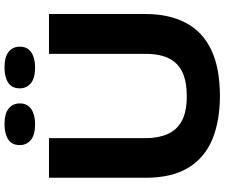

<svg xmlns="http://www.w3.org/2000/svg" viewBox="-90 -870 970 829"><g transform="rotate(-90 394.5 -456.0)"><path d="M394 9Q287 9 207.5 -23.5Q128 -56 84.5 -127Q41 -198 41 -312V-729H212V-312Q212 -257 229.5 -217Q247 -177 286.5 -155.5Q326 -134 394 -134Q453 -134 493.5 -151.5Q534 -169 555 -208.5Q576 -248 576 -312V-729H748V-312Q748 -211 710 -138.5Q672 -66 593.5 -28.5Q515 9 394 9ZM517 -789Q471 -789 449 -807.5Q427 -826 427 -855Q427 -889 451.5 -905Q476 -921 517 -921Q563 -921 585 -903Q607 -885 607 -855Q607 -822 582.5 -805.5Q558 -789 517 -789ZM272 -789Q226 -789 204 -807.5Q182 -826 182 -855Q182 -889 206.5 -905Q231 -921 272 -921Q318 -921 340 -903Q362 -885 362 -855Q362 -822 337.5 -805.5Q313 -789 272 -789Z"/></g></svg>

Font: Mona Sans Expanded
Style: Bold
Weight: 700
Width: 7
Designer: Deni Anggara
Foundry: GitHub
Version: Version 2.000